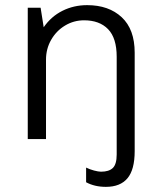

<svg xmlns="http://www.w3.org/2000/svg" viewBox="-20 -541 633 747"><path d="M88 -511H138L150 -435Q179 -477 223 -499Q267 -521 319 -521Q403 -521 453.5 -474Q504 -427 504 -336V47Q504 119 476 152.5Q448 186 392 186Q348 186 315 168V111Q329 118 346 122.5Q363 127 373 127Q404 127 419 112.5Q434 98 434 60V-320Q434 -393 400.5 -427.5Q367 -462 307 -462Q267 -462 233 -441.5Q199 -421 179 -386Q159 -351 159 -309V0H88Z"/></svg>

Font: Chivo Light
Style: Regular
Weight: 300
Designer: Hector Gatti
Foundry: Omnibus-Type
Version: Version 1.007